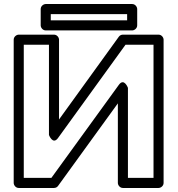

<svg xmlns="http://www.w3.org/2000/svg" viewBox="-20 -908 884 953"><path d="M603 -686H742V-25H615V-472C615 -472 596 -523 570 -487L235 -25H98V-686H223V-238C223 -238 242 -187 268 -223ZM590 -736C583 -736 575 -733 570 -726L273 -315V-711C273 -722 263 -736 248 -736H73C62 -736 48 -726 48 -711V0C48 11 58 25 73 25H248C255 25 263 22 268 15L565 -395V0C565 11 575 25 590 25H767C778 25 792 15 792 0V-711C792 -722 782 -736 767 -736ZM611 -807H232V-838H611ZM636 -757C647 -757 661 -767 661 -782V-863C661 -874 651 -888 636 -888H207C196 -888 182 -878 182 -863V-782C182 -771 192 -757 207 -757Z"/></svg>

Font: Asimov
Style: XWidOu
Weight: 500
Designer: Google
Version: Version 2.000980; 2014